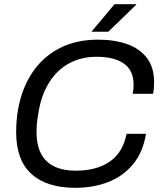

<svg xmlns="http://www.w3.org/2000/svg" viewBox="-20 -888 768 920"><path d="M341 12Q204.3 12 130.9 -54.3Q57.4 -120.5 57.4 -254.9Q57.4 -311.4 66.4 -362.9Q85 -466.5 135.7 -541.5Q186.4 -616.5 265.9 -657.3Q345.4 -698 449 -698Q530.4 -698 591 -675.9Q651.6 -653.8 685 -608.7Q718.5 -563.6 718.5 -494.4Q718.5 -481.4 717.4 -467.2Q716.4 -453 713.5 -438.5H615.8Q620.1 -462 620.1 -482.1Q620.1 -551 573.4 -583.5Q526.6 -615.9 444.2 -615.9Q367.6 -615.9 309.8 -583.7Q251.9 -551.4 215.4 -492.6Q178.8 -433.9 165.4 -354.9Q161.8 -335.4 159.4 -318.7Q157.1 -302.1 156.1 -287.3Q155.1 -272.5 155.1 -257.6Q155.1 -192.1 177.2 -150.7Q199.2 -109.2 241.4 -89.6Q283.6 -70.1 342.5 -70.1Q442.5 -70.1 505.6 -113.4Q568.8 -156.8 586.5 -246.9H679.6Q665.1 -158.3 617.5 -101Q569.8 -43.6 498.6 -15.8Q427.3 12 341 12ZM418.2 -736 528.8 -868H632.3V-865L499 -736Z"/></svg>

Font: Archivo Variable SemiBold
Style: Italic
Weight: 600
Italic angle: -10°
Designer: Hector Gatti
Foundry: Omnibus-Type
Version: Version 2.001